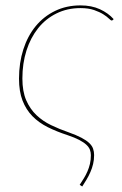

<svg xmlns="http://www.w3.org/2000/svg" viewBox="-20 -518 454 712"><path d="M398.5 -444Q397.5 -443 396.5 -442.5Q395.5 -442 394 -442Q391 -442 383.8 -449.2Q376.5 -456.5 363 -465Q349.5 -473.5 328.8 -480.8Q308 -488 278.5 -488Q229.5 -488 189.5 -468.2Q149.5 -448.5 121.5 -413.5Q93.5 -378.5 78.2 -330.8Q63 -283 63 -227Q63 -179 77.2 -146.2Q91.5 -113.5 115.2 -91Q139 -68.5 169.8 -53.8Q200.5 -39 234 -27.5Q263.5 -17 282 -7.2Q300.5 2.5 311 12.5Q321.5 22.5 325.2 33.5Q329 44.5 329 57Q329 75 325.2 90.5Q321.5 106 315.2 120.2Q309 134.5 301 147.8Q293 161 285 173.5L275.5 167.5Q283.5 155.5 291 143.2Q298.5 131 304.2 117.8Q310 104.5 313.5 89.8Q317 75 317 57.5Q317 47 313.5 37.5Q310 28 300.5 19Q291 10 274 1Q257 -8 230 -17Q190 -30 157 -46.5Q124 -63 100.2 -87.2Q76.5 -111.5 63.5 -145.2Q50.5 -179 50.5 -226.5Q50.5 -285 66.5 -334.8Q82.5 -384.5 112.2 -420.8Q142 -457 184.2 -477.5Q226.5 -498 278.5 -498Q319.5 -498 350.5 -483.8Q381.5 -469.5 401.5 -447Z"/></svg>

Font: Lato Hairline
Style: Italic
Weight: 100
Italic angle: -7°
Designer: Lukasz Dziedzic
Foundry: tyPoland Lukasz Dziedzic
Version: Version 2.007; 2014-02-27